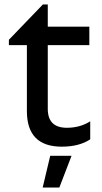

<svg xmlns="http://www.w3.org/2000/svg" viewBox="-20 -650 458 864"><path d="M386 -23Q336 10 258 10Q101 10 101 -150V-447H20V-471L173 -630H195V-530H382V-447H195V-160Q195 -75 281 -75Q340 -75 386 -104ZM302 51 247 194H172L206 51Z"/></svg>

Font: Roundo Medium
Style: Regular
Weight: 500
Designer: Namrata Goyal (Gurmukhi), Shiva Nallaperumal (Latin)
Foundry: Indian Type Foundry
Version: Version 1.000;PS 1.0;hotconv 1.0.88;makeotf.lib2.5.647800